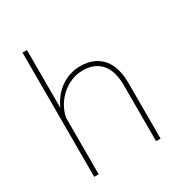

<svg xmlns="http://www.w3.org/2000/svg" viewBox="-175 -877 949 1004"><g transform="rotate(-30 300.0 -375.0)"><path d="M130.9 -400.9Q143.6 -430.2 163.1 -455.3Q182.6 -480.5 207.8 -498.8Q232.9 -517.1 263.2 -527.6Q293.5 -538.1 328.1 -538.1Q373.5 -538.1 406.7 -523.4Q439.9 -508.8 461.4 -482.7Q482.9 -456.5 493.4 -420.4Q503.9 -384.3 504.4 -341.8V0H477.5V-341.8Q477.1 -378.9 468.5 -410.4Q460 -441.9 441.7 -464.6Q423.3 -487.3 395 -500Q366.7 -512.7 326.7 -512.2Q291 -511.7 258.8 -498Q226.6 -484.4 200.4 -461.4Q174.3 -438.5 156.2 -407.7Q138.2 -377 130.9 -342.8V0H104V-750H130.9Z"/></g></svg>

Font: Roboto Mono Thin
Style: Regular
Weight: 250
Designer: Google
Version: Version 2.000985; 2015; ttfautohint (v1.3)